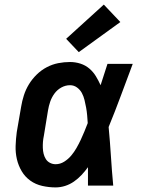

<svg xmlns="http://www.w3.org/2000/svg" viewBox="-20 -808 640 836"><path d="M222 8Q193 8 164 1.5Q135 -5 112 -21.5Q89 -38 74.5 -62.5Q60 -87 53.5 -115Q47 -143 48 -173Q49 -203 53 -233L72 -343Q76 -368 84 -393Q92 -418 106 -441Q120 -464 140 -483.5Q160 -503 184 -515.5Q208 -528 233.5 -533Q259 -538 285 -538Q308 -538 330 -531Q352 -524 369 -509.5Q386 -495 397.5 -476Q409 -457 418 -437Q425 -460 433 -483.5Q441 -507 448 -530H558Q532 -461 506.5 -392Q481 -323 453 -255Q459 -191 463 -127.5Q467 -64 473 0H363Q363 -20 363 -40Q363 -60 363 -80Q350 -62 335 -46Q320 -30 302 -17.5Q284 -5 263.5 1.5Q243 8 222 8ZM222 -93Q242 -93 259.5 -104Q277 -115 290 -130.5Q303 -146 313 -163.5Q323 -181 331.5 -199Q340 -217 347.5 -235.5Q355 -254 362 -272Q361 -289 359.5 -306Q358 -323 355 -339.5Q352 -356 348 -372.5Q344 -389 336.5 -403Q329 -417 315.5 -427Q302 -437 285 -437Q265 -437 247 -427Q229 -417 217 -400.5Q205 -384 198.5 -365Q192 -346 189 -327L171 -217Q168 -203 167 -190Q166 -177 166.5 -163.5Q167 -150 170 -138Q173 -126 179.5 -115.5Q186 -105 197.5 -99Q209 -93 222 -93ZM323 -581 268 -639 432 -788 504 -712Z"/></svg>

Font: Iosevka Slab Extended Oblique
Style: Bold
Weight: 700
Width: 7
Italic angle: -9°
Monospace: yes
Designer: Belleve Invis
Foundry: Belleve Invis
Version: Version 11.1.1; ttfautohint (v1.8.3)